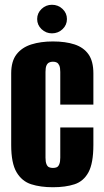

<svg xmlns="http://www.w3.org/2000/svg" viewBox="-20 -774 436 806"><path d="M202 12Q150 12 111 -0.5Q72 -13 49.5 -51Q27 -89 27 -165V-466Q27 -517 49.5 -546Q72 -575 111.5 -587.5Q151 -600 202 -600Q255 -600 293 -587.5Q331 -575 351.5 -546Q372 -517 372 -466V-335H233V-472Q233 -490 229 -499Q225 -508 218.5 -511.5Q212 -515 202 -515Q193 -515 186 -511.5Q179 -508 175 -499Q171 -490 171 -472V-112Q171 -95 175 -85Q179 -75 186 -72Q193 -69 202 -69Q212 -69 218.5 -72Q225 -75 229 -85Q233 -95 233 -112V-239H372V-166Q372 -89 351.5 -51Q331 -13 293 -0.5Q255 12 202 12ZM198 -634Q173 -634 154.5 -651.5Q136 -669 136 -694Q136 -719 154.5 -736.5Q173 -754 198 -754Q224 -754 242.5 -736.5Q261 -719 261 -694Q261 -669 242.5 -651.5Q224 -634 198 -634Z"/></svg>

Font: Alumni Sans Thin ExtraBold
Style: Regular
Weight: 800
Version: Version 1.018